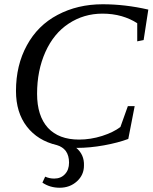

<svg xmlns="http://www.w3.org/2000/svg" viewBox="-20 -682 716 901"><path d="M654 -494 624 -488V-573Q592 -594 551 -606Q509 -618 461 -618Q373 -618 302 -571Q232 -525 193 -438Q154 -351 154 -242Q154 -138 205 -82Q256 -27 351 -27Q405 -27 459 -44Q512 -61 545 -86L580 -184H612L582 -30Q534 -12 468 0Q402 12 341 12H338Q376 44 374 95Q374 139 341 169Q308 199 260 199Q214 199 179 175L192 147Q212 156 234 156Q266 156 285 135Q304 115 304 81Q304 48 289 27Q274 7 247 -1Q157 -22 106 -88Q55 -154 55 -255Q55 -376 106 -469Q157 -563 250 -612Q344 -662 462 -662Q567 -662 676 -637Z"/></svg>

Font: Libra Serif Modern
Style: Italic
Weight: 400
Italic angle: -12°
Designer: Stefan Peev, Context Ltd
Foundry: Stefan Peev, Context Ltd
Version: Version 1.000